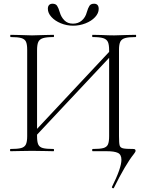

<svg xmlns="http://www.w3.org/2000/svg" viewBox="-20 -812 786 1031"><path d="M36 -12Q75 -12 93.5 -17Q112 -22 119 -36.5Q126 -51 126 -81V-544Q126 -574 119.5 -588Q113 -602 94.5 -607.5Q76 -613 37 -613Q35 -613 35 -619Q35 -625 37 -625L86 -624Q128 -622 152 -622Q179 -622 221 -624L268 -625Q270 -625 270 -619Q270 -613 268 -613Q229 -613 210.5 -607Q192 -601 185.5 -586.5Q179 -572 179 -542V-81Q179 -50 185.5 -36Q192 -22 210 -17Q228 -12 268 -12Q270 -12 270 -6Q270 0 268 0Q238 0 220 -1L152 -2L86 -1Q68 0 36 0Q34 0 34 -6Q34 -12 36 -12ZM149 -88 588 -557 604 -542 164 -73ZM588 199Q585 199 582.5 196.5Q580 194 581 192Q632 90 632 46Q632 18 613 9Q594 0 554 0H477Q475 0 475 -6Q475 -12 477 -12Q517 -12 535 -17Q553 -22 559.5 -36Q566 -50 566 -81V-542Q566 -572 559.5 -586.5Q553 -601 534.5 -607Q516 -613 477 -613Q475 -613 475 -619Q475 -625 477 -625L525 -624Q565 -622 593 -622Q619 -622 659 -624L709 -625Q711 -625 711 -619Q711 -613 709 -613Q670 -613 651.5 -607.5Q633 -602 626 -588Q619 -574 619 -544V-81Q619 -43 622.5 -31Q626 -19 640.5 -15.5Q655 -12 697 -12Q708 -12 708 -2Q708 2 704 7.5Q700 13 698 16Q654 71 591 198Q590 199 588 199ZM446 -746Q453 -770 460.5 -781Q468 -792 485 -792Q510 -792 510 -764Q510 -741 490.5 -720Q471 -699 439 -686.5Q407 -674 373 -674Q338 -674 306.5 -687Q275 -700 256 -721Q237 -742 237 -765Q237 -778 243.5 -785Q250 -792 262 -792Q279 -792 286.5 -781Q294 -770 301 -746Q308 -721 325.5 -703Q343 -685 372 -685Q400 -685 419.5 -702Q439 -719 446 -746Z"/></svg>

Font: Cormorant Unicase Light
Style: Regular
Weight: 300
Designer: Christian Thalmann (Catharsis Fonts)
Foundry: Catharsis Fonts
Version: Version 4.000